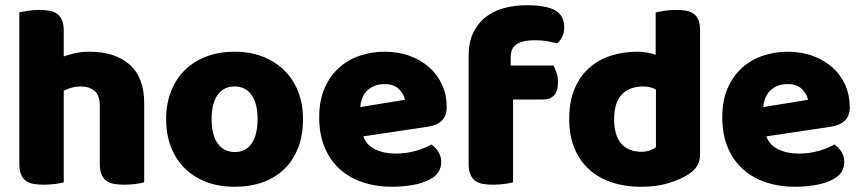

<svg xmlns="http://www.w3.org/2000/svg" viewBox="-20 -699 3303 735"><path d="M532 -1Q522 2 500.5 5Q479 8 456 8Q434 8 416.5 5Q399 2 387 -7Q375 -16 368.5 -31.5Q362 -47 362 -72V-294Q362 -335 341.5 -351.5Q321 -368 291 -368Q271 -368 253 -363Q235 -358 224 -351V-1Q214 2 192.5 5Q171 8 148 8Q126 8 108.5 5Q91 2 79 -7Q67 -16 60.5 -31.5Q54 -47 54 -72V-652Q65 -654 86.5 -657.5Q108 -661 130 -661Q152 -661 169.5 -658Q187 -655 199 -646Q211 -637 217.5 -621.5Q224 -606 224 -581V-483Q237 -488 263.5 -494.5Q290 -501 322 -501Q421 -501 476.5 -451.5Q532 -402 532 -304Z M1140 -243Q1140 -181 1121 -132.5Q1102 -84 1067.5 -51Q1033 -18 985 -1Q937 16 878 16Q819 16 771 -2Q723 -20 688.5 -53.5Q654 -87 635 -135Q616 -183 616 -243Q616 -302 635 -350Q654 -398 688.5 -431.5Q723 -465 771 -483Q819 -501 878 -501Q937 -501 985 -482.5Q1033 -464 1067.5 -430.5Q1102 -397 1121 -349Q1140 -301 1140 -243ZM790 -243Q790 -182 813.5 -149.5Q837 -117 879 -117Q921 -117 943.5 -150Q966 -183 966 -243Q966 -303 943 -335.5Q920 -368 878 -368Q836 -368 813 -335.5Q790 -303 790 -243Z M1480 16Q1421 16 1370.5 -0.5Q1320 -17 1282.5 -50Q1245 -83 1223.5 -133Q1202 -183 1202 -250Q1202 -316 1223.5 -363.5Q1245 -411 1280 -441.5Q1315 -472 1360 -486.5Q1405 -501 1452 -501Q1505 -501 1548.5 -485Q1592 -469 1623.5 -441Q1655 -413 1672.5 -374Q1690 -335 1690 -289Q1690 -255 1671 -237Q1652 -219 1618 -214L1371 -177Q1382 -144 1416 -127.5Q1450 -111 1494 -111Q1535 -111 1571.5 -121.5Q1608 -132 1631 -146Q1647 -136 1658 -118Q1669 -100 1669 -80Q1669 -35 1627 -13Q1595 4 1555 10Q1515 16 1480 16ZM1452 -377Q1428 -377 1410.5 -369Q1393 -361 1382 -348.5Q1371 -336 1365.5 -320.5Q1360 -305 1359 -289L1530 -317Q1527 -337 1508 -357Q1489 -377 1452 -377Z M1774 -486Q1774 -537 1791.5 -573.5Q1809 -610 1839 -633.5Q1869 -657 1909.5 -668Q1950 -679 1996 -679Q2070 -679 2105 -659.5Q2140 -640 2140 -593Q2140 -573 2131.5 -557Q2123 -541 2113 -533Q2094 -538 2073.5 -541.5Q2053 -545 2026 -545Q1983 -545 1959 -530.5Q1935 -516 1935 -480V-448H2099Q2105 -437 2110.5 -420.5Q2116 -404 2116 -384Q2116 -349 2100.5 -333.5Q2085 -318 2059 -318H1944V-1Q1934 2 1912.5 5Q1891 8 1868 8Q1846 8 1828.5 5Q1811 2 1799 -7Q1787 -16 1780.5 -31.5Q1774 -47 1774 -72Z M2159 -243Q2159 -309 2179 -357.5Q2199 -406 2234.5 -438Q2270 -470 2317.5 -485.5Q2365 -501 2420 -501Q2440 -501 2459 -497.5Q2478 -494 2490 -489V-651Q2500 -654 2522 -657.5Q2544 -661 2567 -661Q2589 -661 2606.5 -658Q2624 -655 2636 -646Q2648 -637 2654 -621.5Q2660 -606 2660 -581V-107Q2660 -60 2616 -32Q2587 -13 2541 1.5Q2495 16 2435 16Q2370 16 2318.5 -2Q2267 -20 2231.5 -54Q2196 -88 2177.5 -135.5Q2159 -183 2159 -243ZM2443 -368Q2389 -368 2360 -337Q2331 -306 2331 -243Q2331 -181 2358 -149.5Q2385 -118 2436 -118Q2454 -118 2468.5 -123.5Q2483 -129 2491 -136V-356Q2471 -368 2443 -368Z M3023 16Q2964 16 2913.5 -0.5Q2863 -17 2825.5 -50Q2788 -83 2766.5 -133Q2745 -183 2745 -250Q2745 -316 2766.5 -363.5Q2788 -411 2823 -441.5Q2858 -472 2903 -486.5Q2948 -501 2995 -501Q3048 -501 3091.5 -485Q3135 -469 3166.5 -441Q3198 -413 3215.5 -374Q3233 -335 3233 -289Q3233 -255 3214 -237Q3195 -219 3161 -214L2914 -177Q2925 -144 2959 -127.5Q2993 -111 3037 -111Q3078 -111 3114.5 -121.5Q3151 -132 3174 -146Q3190 -136 3201 -118Q3212 -100 3212 -80Q3212 -35 3170 -13Q3138 4 3098 10Q3058 16 3023 16ZM2995 -377Q2971 -377 2953.5 -369Q2936 -361 2925 -348.5Q2914 -336 2908.5 -320.5Q2903 -305 2902 -289L3073 -317Q3070 -337 3051 -357Q3032 -377 2995 -377Z"/></svg>

Font: Baloo Bhai
Style: Regular
Weight: 400
Designer: Supriya Tembe, Noopur Datye and Ek Type
Foundry: Ek Type
Version: Version 1.443;PS 1.000;hotconv 16.6.51;makeotf.lib2.5.65220;